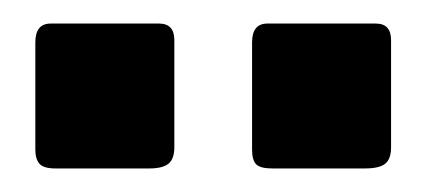

<svg xmlns="http://www.w3.org/2000/svg" viewBox="-20 -762 362 163"><path d="M128 -637Q128 -627 123 -623Q118 -619 107 -619H27Q17 -619 13.5 -623Q10 -627 10 -635V-726Q10 -742 23 -742H115Q128 -742 128 -728ZM312 -637Q312 -627 307 -623Q302 -619 290 -619H211Q201 -619 197.5 -622.5Q194 -626 194 -635V-726Q194 -742 207 -742H299Q312 -742 312 -728Z"/></svg>

Font: n
Style: Regular
Weight: 600
Designer: Pablo Impallari, Rodrigo Fuenzalida
Foundry: Impallari Type
Version: Version 1.002; ttfautohint (v1.5)